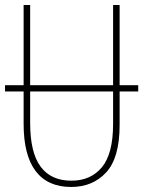

<svg xmlns="http://www.w3.org/2000/svg" viewBox="-20 -734 570 764"><path d="M263 10Q170 10 122 -53Q74 -116 74 -241V-370H0V-395H74V-714H100V-395H430V-714H456V-395H530V-370H456V-237Q456 -106 402.5 -48Q349 10 263 10ZM100 -245Q100 -127 141.5 -71Q183 -15 264 -15Q341 -15 385.5 -68.5Q430 -122 430 -241V-370H100Z"/></svg>

Font: Noto Sans Mono Condensed Thin
Style: Regular
Weight: 100
Width: 3
Designer: Monotype Design Team
Foundry: Monotype Imaging Inc.
Version: Version 2.014; ttfautohint (v1.8.4.7-5d5b)